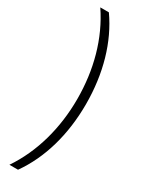

<svg xmlns="http://www.w3.org/2000/svg" viewBox="-269 -829 826 1103"><g transform="rotate(30 144.0 -278.0)"><path d="M238 -277C238 -480 186 -661 88 -800H31C132 -651 180 -469 180 -277C180 -85 130 98 31 244H88C186 106 238 -75 238 -277Z"/></g></svg>

Font: Noto Sans Malayalam Light
Style: Regular
Weight: 300
Designer: Jelle Bosma - Monotype Design Team
Foundry: Monotype Imaging Inc.
Version: Version 2.104